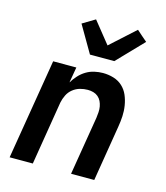

<svg xmlns="http://www.w3.org/2000/svg" viewBox="-115 -871 831 960"><g transform="rotate(15 300.0 -391.0)"><path d="M25 0 111 -520H231L217 -439Q229 -459 245 -476.5Q261 -494 281 -506Q301 -518 323.5 -523Q346 -528 367 -528Q396 -528 422.5 -520Q449 -512 468.5 -494Q488 -476 498.5 -451.5Q509 -427 513.5 -399.5Q518 -372 516.5 -344Q515 -316 510 -287L463 0H343L393 -303Q395 -318 396 -333Q397 -348 394.5 -362Q392 -376 386 -388.5Q380 -401 369.5 -410Q359 -419 345 -423Q331 -427 316 -427Q296 -427 276 -421.5Q256 -416 239 -402.5Q222 -389 212.5 -369.5Q203 -350 199 -330L145 0ZM280 -600 199 -739 264 -778 353 -667 480 -782 507 -758 535 -734 406 -600Z"/></g></svg>

Font: Iosevka Extended Oblique
Style: Bold
Weight: 700
Width: 7
Italic angle: -9°
Monospace: yes
Designer: Belleve Invis
Foundry: Belleve Invis
Version: Version 32.5.0; ttfautohint (v1.8.4)